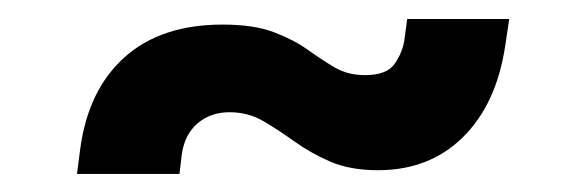

<svg xmlns="http://www.w3.org/2000/svg" viewBox="-20 -374 634 207"><path d="M63 -186.5 66.5 -213.5Q75 -277 114.2 -312.2Q153.5 -347.5 220 -347.5Q254 -347.5 275.5 -339.2Q297 -331 312 -320.2Q327 -309.5 341 -301.2Q355 -293 373.5 -293Q397 -293 405.5 -305.2Q414 -317.5 416 -331L419 -353.5H529L524.5 -323.5Q515 -261.5 479 -226Q443 -190.5 387.5 -190.5Q357 -190.5 335.5 -200Q314 -209.5 297 -221.8Q280 -234 263.8 -243.5Q247.5 -253 227.5 -253Q207 -253 193 -241Q179 -229 176 -207.5L173.5 -186.5Z"/></svg>

Font: Mohave Light SemiBold
Style: Italic
Weight: 600
Italic angle: -8°
Version: Version 2.003